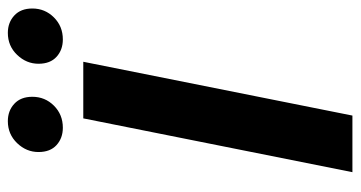

<svg xmlns="http://www.w3.org/2000/svg" viewBox="-224 -650 874 465"><g transform="rotate(-90 212.5 -417.0)"><path d="M28.5 0 158.8 -651.8H295.9L165.6 0ZM136.2 -701.3Q111.1 -701.3 94.2 -716.5Q77.3 -731.8 77.3 -760.2Q77.3 -789.6 98.8 -812Q120.4 -834.5 152.1 -834.5Q177.3 -834.5 194.2 -818.8Q211.1 -803.2 211.1 -775.2Q211.1 -744.5 189.6 -722.9Q168 -701.3 136.2 -701.3ZM350 -701.3Q324.8 -701.3 308 -716.5Q291.1 -731.8 291.1 -760.2Q291.1 -789.6 312.6 -812Q334.1 -834.5 365.9 -834.5Q391.1 -834.5 408 -818.8Q424.9 -803.2 424.9 -775.2Q424.9 -744.5 403.3 -722.9Q381.8 -701.3 350 -701.3Z"/></g></svg>

Font: Source Sans Variable
Style: Italic
Weight: 200
Italic angle: -11°
Designer: Paul D. Hunt
Foundry: Adobe Systems Incorporated
Version: Version 3.006;hotconv 1.0.111;makeotfexe 2.5.65597